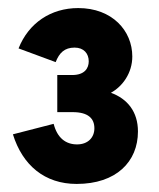

<svg xmlns="http://www.w3.org/2000/svg" viewBox="-20 -893 395 476"><path d="M170 -437C268 -437 322 -492 322 -567C322 -616 296 -648 255 -663C284 -679 308 -712 308 -753C308 -817 258 -873 174 -873C106 -873 51 -836 26 -773L118 -739C127 -762 140 -775 165 -775C188 -775 200 -760 200 -741C200 -724 190 -707 159 -707H122V-615H160C199 -615 214 -599 214 -575C214 -552 198 -535 171 -535C143 -535 122 -551 113 -586L12 -560C36 -483 91 -437 170 -437Z"/></svg>

Font: Overpass ExtraBold
Style: Regular
Weight: 800
Designer: Delve Withrington, Thomas Jockin
Foundry: Delve Fonts
Version: Version 3.000;DELV;Overpass